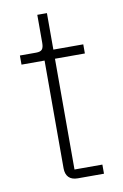

<svg xmlns="http://www.w3.org/2000/svg" viewBox="-77 -699 479 746"><g transform="rotate(-10 162.0 -326.5)"><path d="M169 0Q145 0 133 -12.5Q121 -25 121 -48V-473H30V-509H94Q111 -509 117.5 -516.5Q124 -524 124 -542V-653H162V-509H280V-473H162V-36H272V0Z"/></g></svg>

Font: Anuphan ExtraLight
Style: Regular
Weight: 200
Designer: Cadson Demak
Version: Version 3.001